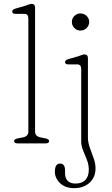

<svg xmlns="http://www.w3.org/2000/svg" viewBox="-20 -746 585 999"><path d="M162.5 -706V-61Q162.5 -36.5 191.5 -31L216.5 -26Q235.5 -22 235.5 -12Q235.5 0 218.5 0H70.5Q53.5 0 53.5 -12Q53.5 -22 72.5 -26L98.5 -31Q127.5 -36.5 127.5 -61V-650Q127.5 -674 106.5 -674H59.5Q43.5 -674 43.5 -686Q43.5 -696 59.5 -701L114.5 -717Q122 -719.5 130.5 -722.8Q139 -726 143.5 -726Q162.5 -726 162.5 -706ZM398 -587Q380 -587 367 -600.2Q354 -613.5 354 -632Q354 -650 367 -663Q380 -676 398 -676Q417.5 -676 430.8 -663Q444 -650 444 -632Q444 -613.5 430.8 -600.2Q417.5 -587 398 -587ZM437.5 -32Q437.5 -4.5 447.5 23Q457.5 50.5 467.2 77.2Q477 104 477 130Q477 176.5 446 204.8Q415 233 366.5 233Q319.5 233 292.5 207Q265.5 181 265.5 147Q265.5 105 293.5 105Q318.5 105 318.5 142V156Q318.5 180.5 332.2 195Q346 209.5 375 209Q406.5 208.5 424.2 190.2Q442 172 442 136.5Q442 110.5 432.2 85.8Q422.5 61 412.5 37Q402.5 13 402.5 -10V-387Q402.5 -411 381.5 -411H334.5Q318.5 -411 318.5 -423Q318.5 -433 334.5 -438L389.5 -454Q397 -456.5 405.5 -459.8Q414 -463 418.5 -463Q437.5 -463 437.5 -443Z"/></svg>

Font: Fraunces 9pt S100 Thin
Style: Regular
Weight: 100
Version: Version 1.000; ttfautohint (v1.8.3)